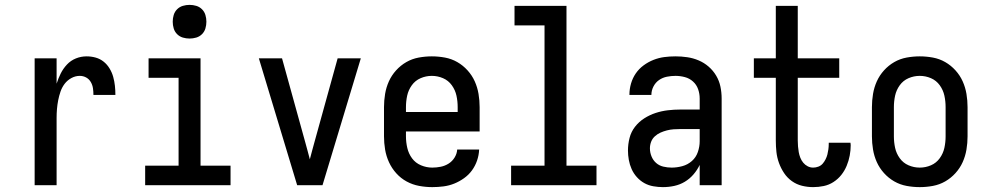

<svg xmlns="http://www.w3.org/2000/svg" viewBox="-20 -759 4040 787"><path d="M122 0V-520H212V-416Q219 -438 229 -458Q239 -478 254.5 -494.5Q270 -511 291 -519.5Q312 -528 335 -528Q354 -528 372 -523Q390 -518 404.5 -506.5Q419 -495 429 -478.5Q439 -462 444 -444Q449 -426 451 -407.5Q453 -389 453 -370H363Q363 -384 361 -397.5Q359 -411 352 -423Q345 -435 333 -441.5Q321 -448 307 -448Q289 -448 272.5 -439Q256 -430 245 -415.5Q234 -401 228 -383.5Q222 -366 218.5 -348Q215 -330 213.5 -312Q212 -294 212 -276V0Z M575 0V-80H712V-440H589V-520H802V-80H925V0ZM757 -601Q743 -601 729.5 -605Q716 -609 706 -619Q696 -629 692 -642.5Q688 -656 688 -670Q688 -684 692 -697.5Q696 -711 706 -721Q716 -731 729.5 -735Q743 -739 757 -739Q771 -739 784.5 -735Q798 -731 808 -721Q818 -711 822 -697.5Q826 -684 826 -670Q826 -656 822 -642.5Q818 -629 808 -619Q798 -609 784.5 -605Q771 -601 757 -601Z M1198 0 1041 -520H1136L1232 -173Q1236 -157 1241 -140Q1246 -123 1250 -106Q1254 -123 1259 -140Q1264 -157 1268 -173L1364 -520H1459L1302 0Z M1752 8Q1725 8 1698 3Q1671 -2 1647 -15Q1623 -28 1604.5 -48.5Q1586 -69 1574.5 -94Q1563 -119 1558.5 -146Q1554 -173 1554 -200V-320Q1554 -347 1558.5 -374Q1563 -401 1574 -425.5Q1585 -450 1603.5 -470.5Q1622 -491 1645.5 -504.5Q1669 -518 1696 -523Q1723 -528 1750 -528Q1777 -528 1804 -523Q1831 -518 1854.5 -504.5Q1878 -491 1896.5 -470.5Q1915 -450 1926 -425.5Q1937 -401 1941.5 -374Q1946 -347 1946 -320V-220H1644V-200Q1644 -176 1649.5 -152.5Q1655 -129 1669 -110Q1683 -91 1705.5 -81.5Q1728 -72 1752 -72Q1769 -72 1786.5 -75.5Q1804 -79 1819 -88.5Q1834 -98 1843.5 -113.5Q1853 -129 1854 -146H1944Q1943 -123 1935.5 -101Q1928 -79 1914.5 -60.5Q1901 -42 1882 -28.5Q1863 -15 1842 -6.5Q1821 2 1798 5Q1775 8 1752 8ZM1856 -300V-320Q1856 -344 1851 -367Q1846 -390 1832 -409.5Q1818 -429 1796 -438.5Q1774 -448 1750 -448Q1726 -448 1704 -438.5Q1682 -429 1668 -409.5Q1654 -390 1649 -367Q1644 -344 1644 -320V-300Z M2075 0V-80H2212V-655H2089V-735H2302V-80H2425V0Z M2697 8Q2678 8 2658 4.5Q2638 1 2621 -8.5Q2604 -18 2590.5 -33Q2577 -48 2569 -66Q2561 -84 2557.5 -103.5Q2554 -123 2554 -142Q2554 -168 2560.5 -193.5Q2567 -219 2583 -239.5Q2599 -260 2621 -274Q2643 -288 2667.5 -296Q2692 -304 2717.5 -307Q2743 -310 2769 -310H2848V-355Q2848 -375 2841.5 -393.5Q2835 -412 2820.5 -425Q2806 -438 2787 -443Q2768 -448 2749 -448Q2731 -448 2713.5 -444.5Q2696 -441 2681.5 -431Q2667 -421 2658.5 -404.5Q2650 -388 2650 -370H2560V-371Q2560 -394 2566.5 -416.5Q2573 -439 2586 -458Q2599 -477 2618 -491Q2637 -505 2658.5 -513.5Q2680 -522 2702.5 -525Q2725 -528 2749 -528Q2773 -528 2797 -524.5Q2821 -521 2843.5 -511.5Q2866 -502 2884.5 -486Q2903 -470 2915.5 -449Q2928 -428 2933 -404Q2938 -380 2938 -355V0H2848V-83Q2838 -62 2822.5 -44Q2807 -26 2787 -14Q2767 -2 2744 3Q2721 8 2697 8ZM2733 -72Q2755 -72 2777 -78Q2799 -84 2816 -99Q2833 -114 2840.5 -136Q2848 -158 2848 -180V-230H2769Q2755 -230 2741 -229Q2727 -228 2713.5 -224.5Q2700 -221 2687.5 -215.5Q2675 -210 2664.5 -200.5Q2654 -191 2649 -178Q2644 -165 2644 -151Q2644 -134 2650.5 -118Q2657 -102 2669.5 -91Q2682 -80 2699 -76Q2716 -72 2733 -72Z M3313 8Q3290 8 3267.5 2.5Q3245 -3 3226 -16.5Q3207 -30 3194 -49.5Q3181 -69 3173 -91Q3165 -113 3162.5 -136Q3160 -159 3160 -183V-440H3070V-520H3160V-735H3250V-520H3420V-440H3250V-183Q3250 -171 3251 -159Q3252 -147 3254 -135.5Q3256 -124 3260.5 -112.5Q3265 -101 3272.5 -92Q3280 -83 3290.5 -77.5Q3301 -72 3313 -72Q3324 -72 3334.5 -76Q3345 -80 3352 -88Q3359 -96 3364 -106Q3369 -116 3371.5 -126Q3374 -136 3375.5 -147Q3377 -158 3377 -169V-174H3466Q3466 -172 3466.5 -169.5Q3467 -167 3467 -164Q3467 -143 3463 -121.5Q3459 -100 3450.5 -79.5Q3442 -59 3428.5 -42Q3415 -25 3396.5 -13Q3378 -1 3356.5 3.5Q3335 8 3313 8Z M3750 8Q3723 8 3696 3Q3669 -2 3645.5 -15.5Q3622 -29 3603.5 -49.5Q3585 -70 3574 -94.5Q3563 -119 3558.5 -146Q3554 -173 3554 -200V-320Q3554 -347 3558.5 -374Q3563 -401 3574 -425.5Q3585 -450 3603.5 -470.5Q3622 -491 3645.5 -504.5Q3669 -518 3696 -523Q3723 -528 3750 -528Q3777 -528 3804 -523Q3831 -518 3854.5 -504.5Q3878 -491 3896.5 -470.5Q3915 -450 3926 -425.5Q3937 -401 3941.5 -374Q3946 -347 3946 -320V-200Q3946 -173 3941.5 -146Q3937 -119 3926 -94.5Q3915 -70 3896.5 -49.5Q3878 -29 3854.5 -15.5Q3831 -2 3804 3Q3777 8 3750 8ZM3750 -72Q3774 -72 3796 -81.5Q3818 -91 3832 -110.5Q3846 -130 3851 -153Q3856 -176 3856 -200V-320Q3856 -344 3851 -367Q3846 -390 3832 -409.5Q3818 -429 3796 -438.5Q3774 -448 3750 -448Q3726 -448 3704 -438.5Q3682 -429 3668 -409.5Q3654 -390 3649 -367Q3644 -344 3644 -320V-200Q3644 -176 3649 -153Q3654 -130 3668 -110.5Q3682 -91 3704 -81.5Q3726 -72 3750 -72Z"/></svg>

Font: Iosevka Term Medium
Style: Regular
Weight: 500
Monospace: yes
Designer: Belleve Invis
Foundry: Belleve Invis
Version: Version 26.3.1